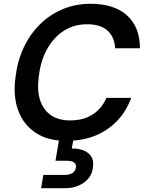

<svg xmlns="http://www.w3.org/2000/svg" viewBox="-20 -732 768 1014"><path d="M331 12Q233 12 168.5 -30.5Q104 -73 76 -149Q48 -225 62 -325Q72 -410 105 -480.5Q138 -551 190.5 -603Q243 -655 311 -683.5Q379 -712 458 -712Q583 -712 651 -650.5Q719 -589 719 -477H588Q585 -537 547.5 -570.5Q510 -604 439 -604Q388 -604 345 -584.5Q302 -565 268.5 -528.5Q235 -492 213.5 -441.5Q192 -391 185 -329Q175 -256 191.5 -204Q208 -152 248.5 -124Q289 -96 350 -96Q421 -96 469.5 -127.5Q518 -159 542 -215H673Q647 -144 598 -93Q549 -42 481.5 -15Q414 12 331 12ZM197 262 209 192H317Q346 192 362 182.5Q378 173 381 152Q383 134 370.5 125.5Q358 117 331 117H273L294 -7H370L359 52Q393 52 420 62Q447 72 461.5 94Q476 116 471 151Q467 187 446 211.5Q425 236 393 249Q361 262 325 262Z"/></svg>

Font: DM Sans 11pt SemiBold
Style: Italic
Weight: 600
Italic angle: -10°
Version: Version 4.004;gftools[0.9.30]